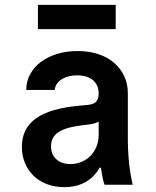

<svg xmlns="http://www.w3.org/2000/svg" viewBox="-20 -760 640 790"><path d="M386 -375Q386 -352 375 -341Q364 -330 338 -328L305 -325Q185 -314 127.5 -272.5Q70 -231 70 -156Q70 -119 83 -88.5Q96 -58 119 -36Q142 -14 174 -2Q206 10 245 10Q286 10 318 -4Q350 -18 372 -44Q394 -70 406 -107.5Q418 -145 418 -193L365 -70H395Q398 -50 401.5 -32.5Q405 -15 410 0H526Q516 -42 511 -90Q506 -138 506 -193V-376Q506 -415 491 -447Q476 -479 449 -502Q422 -525 384 -537.5Q346 -550 299 -550Q253 -550 214.5 -538Q176 -526 148 -505Q120 -484 104 -454.5Q88 -425 88 -390H205Q208 -417 233.5 -433.5Q259 -450 297 -450Q339 -450 362.5 -430Q386 -410 386 -375ZM386 -292V-204Q386 -179 377 -157Q368 -135 352.5 -119Q337 -103 315.5 -94Q294 -85 270 -85Q233 -85 211.5 -105Q190 -125 190 -158Q190 -195 219.5 -215.5Q249 -236 315 -244L347 -248Q389 -253 408 -278.5Q427 -304 427 -352ZM136 -640H456V-740H136Z"/></svg>

Font: CommitMonoV142 ExtLt
Style: Regular
Weight: 200
Monospace: yes
Designer: Eigil Nikolajsen
Foundry: Eigil Nikolajsen
Version: Version 1.142